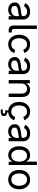

<svg xmlns="http://www.w3.org/2000/svg" viewBox="1971 -2739 972 4954"><g transform="rotate(90 2457.0 -262.0)"><path d="M43.9 -155.3Q43.9 -213.4 74 -246.6Q104 -279.8 148.4 -293.9Q192.9 -308.1 256.3 -315.9L298.8 -320.8Q339.4 -325.2 357.9 -328.9Q376.5 -332.5 386.5 -340.8Q396.5 -349.1 396.5 -365.7V-368.7Q396.5 -419.9 367.4 -447.8Q338.4 -475.6 282.2 -475.6Q228 -475.6 193.6 -452.1Q159.2 -428.7 144 -395.5L59.6 -423.3Q88.9 -492.2 148.4 -522.5Q208 -552.7 279.8 -552.7Q327.1 -552.7 372.6 -538.3Q418 -523.9 451.2 -481Q484.4 -438 484.4 -359.9V0H397.9V-74.2H392.1Q381.8 -52.7 360.6 -33Q339.4 -13.2 306.4 -0.2Q273.4 12.7 230 12.7Q177.7 12.7 135.3 -7.1Q92.8 -26.9 68.4 -64.9Q43.9 -103 43.9 -155.3ZM396.5 -197.3V-272.9Q387.7 -263.2 351.3 -256.3Q314.9 -249.5 266.1 -243.7L252.4 -241.7Q196.8 -234.4 164.6 -214.1Q132.3 -193.8 132.3 -150.9Q132.3 -109.4 163.3 -87.2Q194.3 -64.9 245.1 -64.9Q291.5 -64.9 325.9 -83.5Q360.4 -102.1 378.4 -132.6Q396.5 -163.1 396.5 -197.3Z M638.7 -127.9V-727.5H726.6V-144.5Q726.6 -109.9 739.7 -95Q752.9 -80.1 783.2 -80.1H818.4V0H771.5Q705.1 0 671.9 -32.2Q638.7 -64.5 638.7 -127.9Z M877 -269.5Q877 -354 908 -418.2Q939 -482.4 995.4 -517.6Q1051.8 -552.7 1125.5 -552.7Q1178.2 -552.7 1223.1 -534.9Q1268.1 -517.1 1300 -482.9Q1332 -448.7 1346.7 -401.9L1262.2 -377.9Q1249.5 -421.4 1213.6 -447.8Q1177.7 -474.1 1125.5 -474.1Q1073.2 -474.1 1037.4 -446.5Q1001.5 -418.9 983.9 -372.3Q966.3 -325.7 966.3 -269.5Q966.3 -213.9 983.9 -168Q1001.5 -122.1 1037.4 -94.5Q1073.2 -66.9 1125.5 -66.9Q1179.2 -66.9 1215.8 -94.5Q1252.4 -122.1 1264.6 -167.5L1348.6 -143.6Q1334 -95.7 1301.8 -60.5Q1269.5 -25.4 1224.1 -6.8Q1178.7 11.7 1125.5 11.7Q1052.2 11.7 995.8 -23.4Q939.5 -58.6 908.2 -122.3Q877 -186 877 -269.5Z M1451.2 -155.3Q1451.2 -213.4 1481.2 -246.6Q1511.2 -279.8 1555.7 -293.9Q1600.1 -308.1 1663.6 -315.9L1706.1 -320.8Q1746.6 -325.2 1765.1 -328.9Q1783.7 -332.5 1793.7 -340.8Q1803.7 -349.1 1803.7 -365.7V-368.7Q1803.7 -419.9 1774.7 -447.8Q1745.6 -475.6 1689.5 -475.6Q1635.3 -475.6 1600.8 -452.1Q1566.4 -428.7 1551.3 -395.5L1466.8 -423.3Q1496.1 -492.2 1555.7 -522.5Q1615.2 -552.7 1687 -552.7Q1734.4 -552.7 1779.8 -538.3Q1825.2 -523.9 1858.4 -481Q1891.6 -438 1891.6 -359.9V0H1805.2V-74.2H1799.3Q1789.1 -52.7 1767.8 -33Q1746.6 -13.2 1713.6 -0.2Q1680.7 12.7 1637.2 12.7Q1585 12.7 1542.5 -7.1Q1500 -26.9 1475.6 -64.9Q1451.2 -103 1451.2 -155.3ZM1803.7 -197.3V-272.9Q1794.9 -263.2 1758.5 -256.3Q1722.2 -249.5 1673.3 -243.7L1659.7 -241.7Q1604 -234.4 1571.8 -214.1Q1539.6 -193.8 1539.6 -150.9Q1539.6 -109.4 1570.6 -87.2Q1601.6 -64.9 1652.3 -64.9Q1698.7 -64.9 1733.2 -83.5Q1767.6 -102.1 1785.6 -132.6Q1803.7 -163.1 1803.7 -197.3Z M2133.8 0H2045.9V-545.9H2130.4L2130.9 -413.6H2118.7Q2142.6 -486.3 2188 -519.5Q2233.4 -552.7 2297.9 -552.7Q2354 -552.7 2395.3 -529.8Q2436.5 -506.8 2459.5 -460.4Q2482.4 -414.1 2482.4 -346.7V0H2394.5V-339.4Q2394.5 -402.3 2361.6 -438Q2328.6 -473.6 2271.5 -473.6Q2231.9 -473.6 2200.7 -456.3Q2169.4 -439 2151.6 -405.8Q2133.8 -372.6 2133.8 -327.1Z M2610.4 -269.5Q2610.4 -354 2641.4 -418.2Q2672.4 -482.4 2728.8 -517.6Q2785.2 -552.7 2858.9 -552.7Q2911.6 -552.7 2956.5 -534.9Q3001.5 -517.1 3033.4 -482.9Q3065.4 -448.7 3080.1 -401.9L2995.6 -377.9Q2982.9 -421.4 2947 -447.8Q2911.1 -474.1 2858.9 -474.1Q2806.6 -474.1 2770.8 -446.5Q2734.9 -418.9 2717.3 -372.3Q2699.7 -325.7 2699.7 -269.5Q2699.7 -213.9 2717.3 -168Q2734.9 -122.1 2770.8 -94.5Q2806.6 -66.9 2858.9 -66.9Q2912.6 -66.9 2949.2 -94.5Q2985.8 -122.1 2998 -167.5L3082 -143.6Q3067.4 -95.7 3035.2 -60.5Q3002.9 -25.4 2957.5 -6.8Q2912.1 11.7 2858.9 11.7Q2785.6 11.7 2729.2 -23.4Q2672.9 -58.6 2641.6 -122.3Q2610.4 -186 2610.4 -269.5ZM2804.7 152.8H2862.3Q2889.2 152.8 2899.7 145.8Q2910.2 138.7 2910.2 120.6Q2910.2 102.5 2899.7 95.7Q2889.2 88.9 2862.3 88.9H2822.3L2836.9 -23.4H2883.3V0V42Q2931.2 43.9 2953.4 62.7Q2975.6 81.5 2975.6 121.1Q2975.6 164.1 2948.5 184.1Q2921.4 204.1 2862.8 204.1H2804.7Z M3184.6 -155.3Q3184.6 -213.4 3214.6 -246.6Q3244.6 -279.8 3289.1 -293.9Q3333.5 -308.1 3397 -315.9L3439.5 -320.8Q3480 -325.2 3498.5 -328.9Q3517.1 -332.5 3527.1 -340.8Q3537.1 -349.1 3537.1 -365.7V-368.7Q3537.1 -419.9 3508.1 -447.8Q3479 -475.6 3422.9 -475.6Q3368.7 -475.6 3334.2 -452.1Q3299.8 -428.7 3284.7 -395.5L3200.2 -423.3Q3229.5 -492.2 3289.1 -522.5Q3348.6 -552.7 3420.4 -552.7Q3467.8 -552.7 3513.2 -538.3Q3558.6 -523.9 3591.8 -481Q3625 -438 3625 -359.9V0H3538.6V-74.2H3532.7Q3522.5 -52.7 3501.2 -33Q3480 -13.2 3447 -0.2Q3414.1 12.7 3370.6 12.7Q3318.4 12.7 3275.9 -7.1Q3233.4 -26.9 3209 -64.9Q3184.6 -103 3184.6 -155.3ZM3537.1 -197.3V-272.9Q3528.3 -263.2 3491.9 -256.3Q3455.6 -249.5 3406.7 -243.7L3393.1 -241.7Q3337.4 -234.4 3305.2 -214.1Q3272.9 -193.8 3272.9 -150.9Q3272.9 -109.4 3304 -87.2Q3335 -64.9 3385.7 -64.9Q3432.1 -64.9 3466.6 -83.5Q3501 -102.1 3519 -132.6Q3537.1 -163.1 3537.1 -197.3Z M3752.9 -271.5Q3752.9 -356.4 3782.2 -420.2Q3811.5 -483.9 3864 -518.3Q3916.5 -552.7 3984.4 -552.7Q4032.7 -552.7 4064.5 -536.9Q4096.2 -521 4110.8 -503.4Q4125.5 -485.8 4142.6 -458.5H4149.4V-727.5H4237.3V0H4152.3V-84.5H4142.6Q4127.4 -59.1 4111.3 -39.8Q4095.2 -20.5 4063.2 -4.4Q4031.2 11.7 3983.9 11.7Q3916 11.7 3863.5 -22.9Q3811 -57.6 3782 -121.8Q3752.9 -186 3752.9 -271.5ZM4150.4 -272.5Q4150.4 -333.5 4132.8 -378.9Q4115.2 -424.3 4080.8 -449.2Q4046.4 -474.1 3997.1 -474.1Q3946.8 -474.1 3911.9 -447.8Q3877 -421.4 3859.6 -376Q3842.3 -330.6 3842.3 -272.5Q3842.3 -213.9 3860.1 -167.2Q3877.9 -120.6 3912.8 -93.8Q3947.8 -66.9 3997.1 -66.9Q4045.4 -66.9 4080.1 -92.8Q4114.7 -118.7 4132.6 -165Q4150.4 -211.4 4150.4 -272.5Z M4365.2 -269.5Q4365.2 -354 4396.2 -418.2Q4427.2 -482.4 4483.6 -517.6Q4540 -552.7 4613.8 -552.7Q4687.5 -552.7 4744.1 -517.6Q4800.8 -482.4 4832 -418.2Q4863.3 -354 4863.3 -269.5Q4863.3 -186 4832 -122.3Q4800.8 -58.6 4744.1 -23.4Q4687.5 11.7 4613.8 11.7Q4540.5 11.7 4484.1 -23.4Q4427.7 -58.6 4396.5 -122.3Q4365.2 -186 4365.2 -269.5ZM4774.4 -269.5Q4774.4 -325.7 4756.8 -372.1Q4739.3 -418.5 4702.9 -446.3Q4666.5 -474.1 4613.8 -474.1Q4561.5 -474.1 4525.6 -446.5Q4489.7 -418.9 4472.2 -372.3Q4454.6 -325.7 4454.6 -269.5Q4454.6 -213.9 4472.2 -168Q4489.7 -122.1 4525.6 -94.5Q4561.5 -66.9 4613.8 -66.9Q4666.5 -66.9 4702.9 -94.5Q4739.3 -122.1 4756.8 -168Q4774.4 -213.9 4774.4 -269.5Z"/></g></svg>

Font: Inter RS Variable
Style: Regular
Weight: 400
Designer: Rasmus Andersson (customised by Maria Ramos and Noel Pretorius)
Foundry: rsms
Version: Version 3.001;Glyphs 3.2.3 (3260)